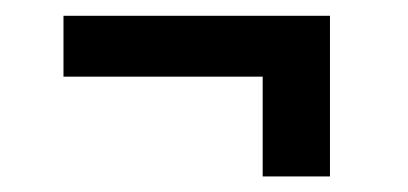

<svg xmlns="http://www.w3.org/2000/svg" viewBox="-20 -411 527 248"><path d="M406.2 -183.1H319.3V-312H62V-390.6H406.2Z"/></svg>

Font: RobotoCondensed-Regular
Style: Regular
Weight: 400
Designer: Google
Version: Version 2.001201; 2014